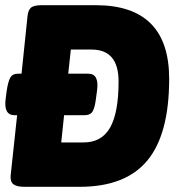

<svg xmlns="http://www.w3.org/2000/svg" viewBox="-29 -720 677 740"><path d="M65 0Q35 0 22.5 -10Q10 -20 12 -43L37 -276H27Q-16 -276 -7 -341L-3 -371Q2 -405 10.5 -420.5Q19 -436 41 -436H54L77 -657Q79 -680 90 -690Q101 -700 131 -700H340Q623 -700 623 -416Q623 -203 539 -101.5Q455 0 278 0ZM207 -171H293Q363 -171 395.5 -228.5Q428 -286 428 -406Q428 -529 324 -529H244L234 -436H311Q354 -436 345 -371L341 -341Q337 -307 328.5 -291.5Q320 -276 297 -276H218Z"/></svg>

Font: Asap Semi Condensed Semi Condensed Black
Style: Italic
Weight: 900
Width: 4
Italic angle: -6°
Designer: Pablo Cosgaya
Foundry: Omnibus-Type
Version: Version 3.001; ttfautohint (v1.8.4.7-5d5b)